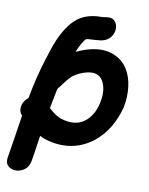

<svg xmlns="http://www.w3.org/2000/svg" viewBox="-103 -845 865 1118"><g transform="rotate(10 330.0 -286.0)"><path d="M10 134Q5 167 23.5 183.5Q42 200 69.5 200Q97 200 121 182Q145 164 151 128Q158 88 174 -23Q190 -14 206 -9Q285 16 357 4.5Q429 -7 489 -53Q542 -94 576 -152Q610 -211 625 -274Q637 -334 630 -392.5Q623 -451 596 -495Q564 -546 506.5 -567Q449 -588 374 -570Q333 -560 292 -540Q295 -548 298 -555Q307 -575 319.5 -596.5Q332 -618 339 -623Q342 -625 360 -627H369Q374 -627 380 -628Q385 -628 389 -628Q411 -630 428 -632Q464 -639 482 -663Q500 -687 500 -714Q500 -741 483 -758.5Q466 -776 431 -770Q424 -768 411 -767Q379 -766 378 -766Q323 -761 283 -737Q217 -697 168 -584Q149 -539 125 -458Q93 -357 69 -228Q63 -223 58 -218Q36 -195 34 -166.5Q32 -138 50 -121Q47 -100 41.5 -65Q36 -30 30 9Q24 48 18.5 82Q13 116 10 134ZM275 -143Q246 -152 202 -192Q214 -255 225 -309Q233 -319 249 -340Q264 -360 266 -362Q285 -386 296 -395Q332 -423 379 -434Q442 -449 471 -405Q502 -355 485 -274Q468 -195 417 -157Q362 -115 275 -143Z"/></g></svg>

Font: Balsamiq Sans
Style: Bold Italic
Weight: 700
Italic angle: -12°
Designer: Michael Angeles
Foundry: Balsamiq SRL
Version: Version 1.020; ttfautohint (v1.8.4.7-5d5b);gftools[0.9.26]